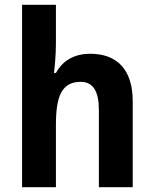

<svg xmlns="http://www.w3.org/2000/svg" viewBox="-20 -831 642 800"><path d="M213 -650V-811H72V-51H213V-311C213 -429 237 -490 316 -490C368 -490 392 -451 392 -372V-51H533V-409C533 -543 466 -607 356 -607C294 -607 243 -582 213 -527H205C208 -551 213 -604 213 -650Z"/></svg>

Font: Noto Sans Tamil UI SemiCondensed
Style: Bold
Weight: 700
Width: 4
Designer: Jelle Bosma - Monotype Design Team
Foundry: Monotype Imaging Inc.
Version: Version 2.004